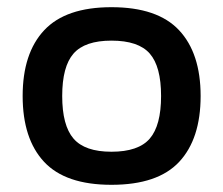

<svg xmlns="http://www.w3.org/2000/svg" viewBox="-20 -504 621 534"><path d="M290 10Q162 10 102.5 -54Q43 -118 43 -237Q43 -356 103 -420Q163 -484 290 -484Q418 -484 478 -420Q538 -356 538 -237Q538 -118 478.5 -54Q419 10 290 10ZM290 -82Q365 -82 396.5 -118.5Q428 -155 428 -237Q428 -319 396.5 -355Q365 -391 290 -391Q216 -391 184.5 -355Q153 -319 153 -237Q153 -155 184.5 -118.5Q216 -82 290 -82Z"/></svg>

Font: Kanit
Style: Regular
Weight: 400
Designer: Katatrad Team
Foundry: CadsonDemak
Version: Version 2.000; ttfautohint (v1.8.3)